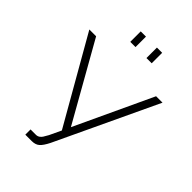

<svg xmlns="http://www.w3.org/2000/svg" viewBox="-263 -1029 1141 1141"><g transform="rotate(45 307.5 -458.5)"><path d="M224 -830V-918H268V-830ZM360 -830V-918H404V-830ZM173 1V-43H218Q231 -43 241 -50Q251 -57 256.5 -66Q262 -75 274 -96L309 -170L0 -710H57L333 -222L561 -710H615L314 -71Q294 -31 276 -15Q258 1 227 1Z"/></g></svg>

Font: Raleway-v4020 Light
Style: Regular
Weight: 300
Designer: Matt McInerney, Pablo Impallari, Rodrigo Fuenzalida
Foundry: Matt McInerney, Pablo Impallari, Rodrigo Fuenzalida
Version: Version 4.020;PS 004.020;hotconv 1.0.88;makeotf.lib2.5.64775